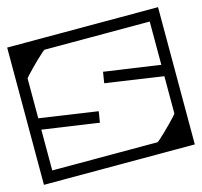

<svg xmlns="http://www.w3.org/2000/svg" viewBox="-98 -569 688 654"><g transform="rotate(-15 246.0 -242.0)"><path d="M512 -279Q512 -256.5 512 -227Q512 -197.5 512 -166.2Q512 -135 512 -105.5Q512 -76 512 -52Q512 -28 512 -14Q512 0 512 0Q512 0 512 0Q512 0 512 0Q512 0 512 0Q512 0 512 0Q512 0 492.2 0Q472.5 0 441.8 0Q411 0 376 0Q341 0 310.2 0Q279.5 0 259.8 0Q240 0 240 0Q240 0 240 0Q240 0 240 0Q240 0 240 0Q240 0 240 0Q240 0 240 0Q240 -10 240 -20.2Q240 -30.5 240 -40Q242.5 -40 256.5 -40Q270.5 -40 290.8 -40Q311 -40 331.8 -40Q352.5 -40 368.8 -40Q385 -40 391 -40Q391 -40 391 -40Q391 -40 391 -40Q391 -40 391 -40Q391 -40 391 -40Q392.5 -40 401 -47.5Q409.5 -55 421.5 -66.5Q433.5 -78 445 -89.8Q456.5 -101.5 464.2 -110Q472 -118.5 472 -120V-279ZM-20 -205Q-20 -228 -20 -257Q-20 -286 -20 -317.5Q-20 -349 -20 -378.5Q-20 -408 -20 -432Q-20 -456 -20 -470Q-20 -484 -20 -484Q-20 -484 -20 -484Q-20 -484 -20 -484Q-20 -484 -20 -484Q-20 -484 -20 -484Q-20 -484 -0.2 -484Q19.5 -484 50.2 -484Q81 -484 116 -484Q151 -484 181.8 -484Q212.5 -484 232.2 -484Q252 -484 252 -484Q252 -484 252 -484Q252 -484 252 -484Q252 -484 252 -484Q252 -484 252 -484Q252 -484 252 -484Q252 -474.5 252 -464.2Q252 -454 252 -444Q249.5 -444 235.5 -444Q221.5 -444 201.2 -444Q181 -444 160.2 -444Q139.5 -444 123.2 -444Q107 -444 101 -444Q101 -444 101 -444Q101 -444 101 -444Q101 -444 101 -444Q101 -444 101 -444Q99.5 -444 91 -436.5Q82.5 -429 70.5 -417.5Q58.5 -406 47 -394.2Q35.5 -382.5 27.8 -374Q20 -365.5 20 -364V-205ZM512 -235H472Q472 -235 472 -256Q472 -277 472 -308.2Q472 -339.5 472 -370.8Q472 -402 472 -423Q472 -444 472 -444Q472 -444 472 -444Q472 -444 472 -444Q472 -444 472 -444Q472 -444 472 -444Q472 -444 472 -444Q472 -444 472 -444Q472 -444 472 -444Q472 -444 472 -444Q472 -444 472 -444Q472 -444 472 -444Q472 -444 472 -444Q472 -444 448.5 -444Q425 -444 390.5 -444Q356 -444 321.5 -444Q287 -444 263.5 -444Q240 -444 240 -444Q240 -454 240 -464.2Q240 -474.5 240 -484Q240 -484 240 -484Q240 -484 240 -484Q240 -484 240 -484Q240 -484 240 -484Q240 -484 240 -484Q240 -484 259.8 -484Q279.5 -484 310.2 -484Q341 -484 376 -484Q411 -484 441.8 -484Q472.5 -484 492.2 -484Q512 -484 512 -484Q512 -484 512 -484Q512 -484 512 -484Q512 -484 512 -484Q512 -484 512 -484Q512 -484 512 -466Q512 -448 512 -419.8Q512 -391.5 512 -359.5Q512 -327.5 512 -299.2Q512 -271 512 -253Q512 -235 512 -235ZM-20 -249H20Q20 -249 20 -228Q20 -207 20 -175.8Q20 -144.5 20 -113.2Q20 -82 20 -61Q20 -40 20 -40Q20 -40 20 -40Q20 -40 20 -40Q20 -40 20 -40Q20 -40 20 -40Q20 -40 20 -40Q20 -40 20 -40Q20 -40 20 -40Q20 -40 20 -40Q20 -40 20 -40Q20 -40 20 -40Q20 -40 20 -40Q20 -40 43.5 -40Q67 -40 101.5 -40Q136 -40 170.5 -40Q205 -40 228.5 -40Q252 -40 252 -40Q252 -30.5 252 -20.2Q252 -10 252 0Q252 0 252 0Q252 0 252 0Q252 0 252 0Q252 0 252 0Q252 0 252 0Q252 0 232.2 0Q212.5 0 181.8 0Q151 0 116 0Q81 0 50.2 0Q19.5 0 -0.2 0Q-20 0 -20 0Q-20 0 -20 0Q-20 0 -20 0Q-20 0 -20 0Q-20 0 -20 0Q-20 0 -20 -18Q-20 -36 -20 -64.2Q-20 -92.5 -20 -124.5Q-20 -156.5 -20 -184.8Q-20 -213 -20 -231Q-20 -249 -20 -249ZM0 -170V-243H19Q19 -243 19 -238.2Q19 -233.5 19 -228.8Q19 -224 19 -224Q19 -224 39.8 -221Q60.5 -218 91.2 -213.5Q122 -209 152.8 -204.5Q183.5 -200 204.2 -197Q225 -194 225 -194Q225 -194 224.8 -191.8Q224.5 -189.5 223.8 -185Q223 -180.5 222 -174Q221 -167.5 220.2 -163.2Q219.5 -159 219.2 -157Q219 -155 219 -155Q219 -155 198.8 -158Q178.5 -161 148.8 -165.2Q119 -169.5 89.2 -173.8Q59.5 -178 39.2 -181Q19 -184 19 -184Q19 -184 19 -180.5Q19 -177 19 -173.5Q19 -170 19 -170ZM493 -305V-232H474Q474 -232 474 -236.8Q474 -241.5 474 -246.2Q474 -251 474 -251Q474 -251 453.2 -254Q432.5 -257 401.8 -261.5Q371 -266 340.2 -270.5Q309.5 -275 288.8 -278Q268 -281 268 -281Q268 -281 268.2 -283.2Q268.5 -285.5 269.2 -290Q270 -294.5 271 -301Q272 -307.5 272.8 -311.8Q273.5 -316 273.8 -318Q274 -320 274 -320Q274 -320 294.2 -317Q314.5 -314 344.2 -309.8Q374 -305.5 403.8 -301.2Q433.5 -297 453.8 -294Q474 -291 474 -291Q474 -291 474 -294.5Q474 -298 474 -301.5Q474 -305 474 -305Z"/></g></svg>

Font: Honk
Style: Regular
Weight: 400
Designer: Noopur Datye & Yesha Goshar
Foundry: Ek Type
Version: Version 1.000